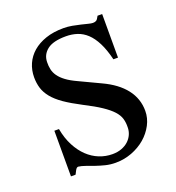

<svg xmlns="http://www.w3.org/2000/svg" viewBox="-95 -538 580 631"><g transform="rotate(-20 195.0 -222.5)"><path d="M354.5 -112.8Q354.5 -87.4 342.3 -64.2Q330.1 -41 309.6 -23.4Q289.1 -5.9 262 4.4Q234.9 14.6 205.1 14.6Q187 14.6 170.2 10.5Q153.3 6.3 137.9 1Q122.6 -4.4 109.1 -9.3Q95.7 -14.2 84.5 -15.6Q79.1 -15.6 74.7 -7.8Q70.3 0 67.4 6.3H51.3V-153.3H67.4Q73.7 -119.1 87.2 -93.5Q100.6 -67.9 118.9 -50.5Q137.2 -33.2 159.2 -24.4Q181.2 -15.6 205.1 -15.6Q223.1 -15.6 237.3 -21Q251.5 -26.4 261.2 -35.4Q271 -44.4 276.4 -56.4Q281.7 -68.4 281.7 -81.5Q282.2 -98.1 278.1 -112.1Q273.9 -126 261.7 -139.4Q249.5 -152.8 227.3 -167.7Q205.1 -182.6 168.5 -201.2Q132.8 -219.7 109.6 -235.8Q86.4 -252 73 -268.6Q59.6 -285.2 54.2 -302.7Q48.8 -320.3 48.8 -340.8Q48.8 -365.7 58.3 -387.5Q67.9 -409.2 86.4 -425.3Q105 -441.4 132.1 -450.7Q159.2 -460 194.3 -460Q209.5 -460 224.4 -457.3Q239.3 -454.6 252.4 -451.4Q265.6 -448.2 275.9 -445.6Q286.1 -442.9 292 -442.9Q298.8 -442.9 303.5 -445.6Q308.1 -448.2 314 -460H330.1V-307.6H314Q305.2 -343.8 293 -367.7Q280.8 -391.6 265.6 -405.8Q250.5 -419.9 232.2 -426Q213.9 -432.1 192.9 -432.1Q147.9 -432.1 127.2 -415.8Q106.4 -399.4 106 -373.5Q105.5 -360.4 108.2 -347.9Q110.8 -335.4 118.9 -324Q127 -312.5 141.4 -301.8Q155.8 -291 179.2 -280.3L251.5 -246.1Q302.2 -222.7 328.4 -189Q354.5 -155.3 354.5 -112.8Z"/></g></svg>

Font: Doulos SIL Eur
Style: Regular
Weight: 400
Designer: Walt Agee, Victor Gaultney, Peter Martin, Debbi Hosken, Becca Hirsbrunner
Foundry: SIL International
Version: Version 5.000